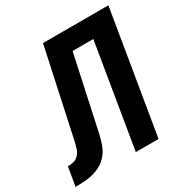

<svg xmlns="http://www.w3.org/2000/svg" viewBox="-210 -869 961 1002"><g transform="rotate(-30 270.0 -367.5)"><path d="M-41 0Q-8 0 24.5 -3Q57 -6 89.5 -18Q122 -30 147.5 -55.5Q173 -81 185 -113Q197 -145 204 -177L300 -622H425L322 0H459L581 -735H187L72 -201Q68 -184 62.5 -167Q57 -150 43.5 -135.5Q30 -121 12.5 -117Q-5 -113 -22 -113Z"/></g></svg>

Font: Iosevka Sparkle Extrabold
Style: Italic
Weight: 800
Italic angle: -9°
Designer: Belleve Invis
Foundry: Belleve Invis
Version: Version 4.5.0; ttfautohint (v1.8.3)